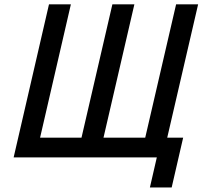

<svg xmlns="http://www.w3.org/2000/svg" viewBox="-20 -709 922 865"><path d="M655.3 135.7 686.5 0H41.5L200.7 -689.5H299.3L160.6 -88.9H347.2L486.3 -689.5H585.4L446.3 -88.9H634.3L773.4 -689.5H872.6L733.4 -88.9H805.2L753.4 135.7Z"/></svg>

Font: HK Grotesk Medium Italic
Style: Regular
Weight: 500
Italic angle: -13°
Designer: Alfredo Marco Pradil and Stefan Peev
Foundry: Hanken Design Co.
Version: Version 1.000;PS 001.000;hotconv 1.0.88;makeotf.lib2.5.64775